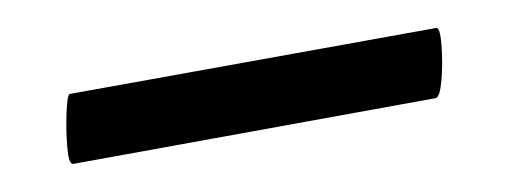

<svg xmlns="http://www.w3.org/2000/svg" viewBox="-20 -275 363 137"><path d="M32 -158Q29 -158 28 -170Q27 -182 27.5 -195Q28 -208 30 -208L291 -255Q294 -256 295 -243Q296 -230 295 -218Q294 -206 291 -205Z"/></svg>

Font: Cormorant Garamond Light SemiBold
Style: Regular
Weight: 600
Version: Version 4.001